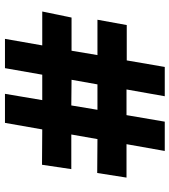

<svg xmlns="http://www.w3.org/2000/svg" viewBox="26 -748 700 793"><g transform="rotate(90 376.5 -352.0)"><path d="M141 -22 168 -176H28L53 -297H190L208 -404H62L84 -525H230L257 -682H378L350 -524H456L483 -682H604L576 -524H714L695 -403L555 -404L536 -296H679L661 -175L515 -176L488 -22H368L394 -176H289L262 -22ZM416 -296 434 -404H329L310 -297Z"/></g></svg>

Font: Stick No Bills ExtraLight ExtraBold
Style: Regular
Weight: 800
Version: Version 2.000